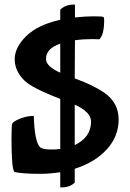

<svg xmlns="http://www.w3.org/2000/svg" viewBox="-20 -736 566 835"><path d="M412 -565 384 -566Q342 -566 306 -561L305 -395Q381 -368 432 -334Q496 -290 496 -216.5Q496 -143 444.5 -86.5Q393 -30 305 -2V58Q284 79 248 79H242V13Q195 20 156 20Q79 20 43 12Q30 0 30 -134Q30 -188 33 -197.5Q36 -207 66 -219.5Q96 -232 127 -232Q130 -119 155 -95Q165 -87 193 -86Q221 -85 242 -88V-306Q117 -354 86 -386Q44 -427 44 -478.5Q44 -530 94 -579Q144 -628 242 -650V-694Q265 -716 300 -716H306V-660Q348 -665 387.5 -665Q427 -665 430 -662Q433 -659 433 -649Q433 -585 412 -565ZM376 -207Q376 -249 305 -281V-105Q376 -139 376 -207ZM180 -480Q180 -447 242 -420V-546Q180 -525 180 -480Z"/></svg>

Font: Bubblegum Sans
Style: Regular
Weight: 400
Designer: Angel Koziupa and Alejandro Paul
Foundry: Angel Koziupa and Alejandro Paul
Version: Version 1.001